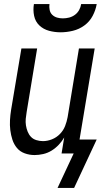

<svg xmlns="http://www.w3.org/2000/svg" viewBox="-20 -760 515 951"><path d="M280 -600Q251 -600 223 -607.5Q195 -615 175 -634Q155 -653 149 -681.5Q143 -710 148 -740H225Q223 -725 226 -710.5Q229 -696 239 -686.5Q249 -677 262.5 -673Q276 -669 291 -669Q307 -669 322.5 -673Q338 -677 351 -686.5Q364 -696 372 -710.5Q380 -725 382 -740H459Q454 -710 439 -681.5Q424 -653 398 -634Q372 -615 341 -607.5Q310 -600 280 -600ZM347 171H265L345 0H285L298 -79Q287 -60 271 -43Q255 -26 235.5 -14Q216 -2 194 3Q172 8 151 8Q126 8 102.5 -0.5Q79 -9 64 -27Q49 -45 41.5 -68Q34 -91 31 -115.5Q28 -140 29.5 -165.5Q31 -191 35 -216L86 -520H164L112 -205Q109 -188 107.5 -171.5Q106 -155 108.5 -139Q111 -123 117 -108Q123 -93 133.5 -82Q144 -71 160 -66Q176 -61 193 -61Q215 -61 237.5 -70Q260 -79 277 -96.5Q294 -114 302.5 -136Q311 -158 315 -180L371 -520H449L374 -69H459Z"/></svg>

Font: Iosevka QP
Style: Italic
Weight: 400
Italic angle: -9°
Designer: Belleve Invis
Foundry: Belleve Invis
Version: Version 20.0.0; ttfautohint (v1.8.4)